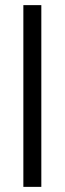

<svg xmlns="http://www.w3.org/2000/svg" viewBox="-20 -728 252 748"><path d="M71 0V-708H141V0Z"/></svg>

Font: Outfit-Light
Style: Regular
Weight: 300
Designer: Rodrigo Fuenzalida
Foundry: fragTYPE
Version: Version 1.000